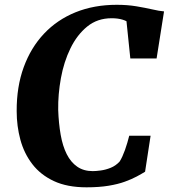

<svg xmlns="http://www.w3.org/2000/svg" viewBox="-20 -772 704 800"><path d="M340.5 8.5Q260 8.5 204.5 -17.5Q149 -43.5 114.8 -88Q80.5 -132.5 65 -189.5Q49.5 -246.5 49.5 -309Q49 -410.5 78.8 -492Q108.5 -573.5 163.5 -631.8Q218.5 -690 295.2 -721Q372 -752 466.5 -752Q510.5 -752 548 -745.8Q585.5 -739.5 614.8 -732.8Q644 -726 663.5 -724.5L632.5 -528.5H523L507 -683.5Q499.5 -687.5 490.2 -690.2Q481 -693 469.8 -694.5Q458.5 -696 445 -696Q386 -696 343.5 -661.5Q301 -627 273.5 -570.5Q246 -514 233.8 -446.5Q221.5 -379 222.5 -314Q224.5 -257.5 232.8 -210.5Q241 -163.5 258 -129.8Q275 -96 301.8 -77.5Q328.5 -59 366.5 -59Q380.5 -59 400.5 -61.8Q420.5 -64.5 441.5 -73Q462.5 -81.5 478.5 -99Q484 -107.5 489.8 -120Q495.5 -132.5 500.8 -147.2Q506 -162 510.5 -177.2Q515 -192.5 518.5 -206.5H607.5L584.5 -56.5Q570 -47.5 549.5 -36.5Q529 -25.5 500.2 -15Q471.5 -4.5 432 2Q392.5 8.5 340.5 8.5Z"/></svg>

Font: Merriweather 36pt ExtraBold
Style: Italic
Weight: 800
Italic angle: -7.8°
Version: Version 2.101